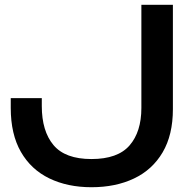

<svg xmlns="http://www.w3.org/2000/svg" viewBox="-20 -770 819 804"><path d="M25 -359H155V-326Q155 -221 204 -162.5Q253 -104 363 -104Q473 -104 522.5 -161Q572 -218 572 -318V-750H704V-313Q704 -205 661 -132Q618 -59 541 -22.5Q464 14 363 14Q263 14 186.5 -23Q110 -60 67.5 -134Q25 -208 25 -318Z"/></svg>

Font: Bounded
Style: Regular
Weight: 400
Designer: Vlad Churkin
Version: Version 1.0